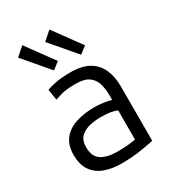

<svg xmlns="http://www.w3.org/2000/svg" viewBox="-190 -879 893 993"><g transform="rotate(-30 257.0 -382.5)"><path d="M241 11Q185 11 141 -5Q97 -21 72 -57Q47 -93 47 -152Q47 -209 75 -244.5Q103 -280 152.5 -296Q202 -312 264 -312Q292 -312 323 -307Q354 -302 362 -298V-328Q362 -362 353.5 -393.5Q345 -425 319 -445Q293 -465 240 -465Q185 -465 156 -457Q127 -449 113 -444L103 -508Q121 -516 158 -523Q195 -530 245 -530Q316 -530 357.5 -505Q399 -480 417.5 -436.5Q436 -393 436 -337V-12Q415 -7 361 2Q307 11 241 11ZM252 -53Q287 -53 315 -55.5Q343 -58 362 -62V-236Q352 -241 328 -246Q304 -251 266 -251Q234 -251 201 -244Q168 -237 145.5 -216Q123 -195 123 -153Q123 -97 158 -75Q193 -53 252 -53ZM340 -581 212 -731 263 -776 382 -613ZM178 -581 50 -731 101 -776 220 -613Z"/></g></svg>

Font: Ubuntu Sans
Style: Regular
Weight: 400
Designer: Dalton Maag Ltd
Foundry: Dalton Maag Ltd
Version: Version 1.006; ttfautohint (v1.8.4.7-5d5b)